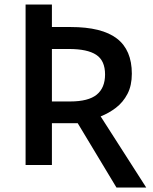

<svg xmlns="http://www.w3.org/2000/svg" viewBox="-20 -734 679 854"><path d="M498 100.1 325.7 -186H210.9V0H93.8V-713.9H210.9V-613.8H294.4Q433.1 -613.8 499.8 -562.7Q566.4 -511.7 566.4 -406.2Q566.4 -353.5 546.9 -316.2Q527.3 -278.8 495.6 -254.6Q463.9 -230.5 427.7 -216.3L630.4 100.1ZM210.9 -282.7H292Q373 -282.7 410.2 -313Q447.3 -343.3 447.3 -402.8Q447.3 -464.4 408 -490.2Q368.7 -516.1 286.6 -516.1H210.9Z"/></svg>

Font: Open Sans SemiBold
Style: Regular
Weight: 600
Designer: Monotype Design Team
Foundry: Monotype Imaging Inc.
Version: Version 3.003; ttfautohint (v1.8.4)